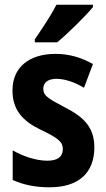

<svg xmlns="http://www.w3.org/2000/svg" viewBox="-20 -786 452 816"><path d="M375 -756V-766H220C197 -721 161 -667 128 -619V-606H223C271 -646 345 -719 375 -756ZM381 -160C381 -247 333 -290 257 -329C181 -369 164 -380 164 -409C164 -435 184 -451 220 -451C258 -451 300 -435 337 -413L375 -514C324 -542 274 -557 216 -557C104 -557 33 -500 33 -402C33 -319 76 -272 152 -235C231 -198 247 -181 247 -152C247 -120 225 -103 181 -103C133 -103 77 -122 34 -147V-21C81 0 131 10 191 10C314 10 381 -51 381 -160Z"/></svg>

Font: Noto Sans Thai Looped Condensed
Style: Bold
Weight: 700
Width: 3
Designer: Sasikarn Vongin, Ben Mitchell
Foundry: The Fontpad Ltd
Version: Version 1.001